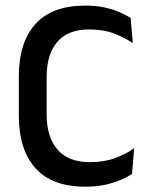

<svg xmlns="http://www.w3.org/2000/svg" viewBox="-20 -672 550 704"><path d="M293 12.5Q170.5 12.5 109.8 -55.5Q49 -123.5 49 -249V-391Q49 -516 109.8 -583.8Q170.5 -651.5 293 -651.5Q330.5 -651.5 361.5 -645Q392.5 -638.5 417 -628Q441.5 -617.5 459 -606L467 -514Q437.5 -534 398.5 -549Q359.5 -564 306.5 -564Q229.5 -564 190.2 -518.5Q151 -473 151 -389.5V-252.5Q151 -169.5 190.8 -123.5Q230.5 -77.5 309.5 -77.5Q361.5 -77.5 401.8 -92.2Q442 -107 472 -128.5L464 -34Q446.5 -22.5 421.2 -11.8Q396 -1 363.8 5.8Q331.5 12.5 293 12.5Z"/></svg>

Font: Anek Malayalam Medium
Style: Regular
Weight: 500
Designer: Maithili Shingre (Malayalam) & Yesha Goshar (Latin)
Foundry: Ek Type
Version: Version 1.003